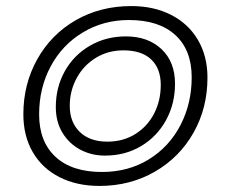

<svg xmlns="http://www.w3.org/2000/svg" viewBox="-20 -603 746 633"><path d="M57 -226Q57 -326 103 -408Q149 -490 230 -536.5Q311 -583 413 -583Q487 -583 544 -554Q601 -525 632.5 -471.5Q664 -418 664 -347Q664 -247 618 -165.5Q572 -84 490.5 -37Q409 10 308 10Q233 10 176 -19Q119 -48 88 -101.5Q57 -155 57 -226ZM612 -348Q612 -438 558 -487.5Q504 -537 405 -537Q321 -537 253 -496Q185 -455 147 -384Q109 -313 109 -226Q109 -136 163 -86Q217 -36 316 -36Q403 -36 470.5 -77.5Q538 -119 575 -190.5Q612 -262 612 -348ZM164 -250Q164 -315 193.5 -368Q223 -421 276 -452Q329 -483 395 -483Q468 -483 512.5 -441Q557 -399 557 -327Q557 -261 527.5 -207Q498 -153 445.5 -121.5Q393 -90 326 -90Q281 -90 244 -110Q207 -130 185.5 -166Q164 -202 164 -250ZM510 -323Q510 -377 478.5 -407Q447 -437 387 -437Q336 -437 295.5 -412Q255 -387 232.5 -345Q210 -303 210 -254Q210 -200 243 -168Q276 -136 334 -136Q386 -136 426 -161Q466 -186 488 -228.5Q510 -271 510 -323Z"/></svg>

Font: Kodchasan ExtraLight
Style: Italic
Weight: 275
Italic angle: -10°
Version: Version 1.000; ttfautohint (v1.6)